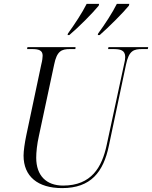

<svg xmlns="http://www.w3.org/2000/svg" viewBox="-20 -956 781 986"><path d="M484 -784 482 -776H492C540 -818 612 -890 642 -927L644 -936H580C557 -890 518 -830 484 -784ZM329 -784 327 -776H336C386 -818 457 -890 487 -927L489 -936H425C402 -890 363 -831 329 -784ZM299 10C447 10 511 -73 539 -207L627 -624C642 -697 667 -704 711 -704H739L741 -714H537L535 -704H560C598 -704 623 -699 623 -663C623 -654 621 -640 617 -625L528 -212C504 -98 450 -3 304 -3C218 -3 166 -54 166 -146C166 -174 170 -215 180 -259L258 -624C272 -694 296 -704 339 -704H367L368 -714H121L119 -704H145C180 -704 199 -697 199 -670C199 -661 197 -644 192 -625L115 -261C107 -223 101 -181 101 -157C101 -50 174 10 299 10Z"/></svg>

Font: Noto Serif Display SemiCondensed Light
Style: Italic
Weight: 300
Width: 4
Italic angle: -12°
Designer: Monotype Design Team
Foundry: Monotype Imaging Inc.
Version: Version 2.009